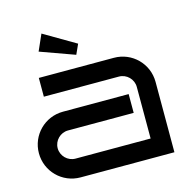

<svg xmlns="http://www.w3.org/2000/svg" viewBox="-111 -878 987 988"><g transform="rotate(-15 383.0 -383.5)"><path d="M698 -375C698 -472 620 -550 523 -550H123V-450H523C564 -450 598 -416 598 -375V-100H198C157 -100 123 -134 123 -175C123 -216 157 -250 198 -250H548V-350H198C101 -350 23 -272 23 -175C23 -78 101 0 198 0H698ZM157 -681 340 -615 364 -668 195 -767Z"/></g></svg>

Font: Bruno Ace
Style: Regular
Weight: 400
Designer: Astigmatic (AOETI)
Foundry: Astigmatic (AOETI)
Version: Version 1.000